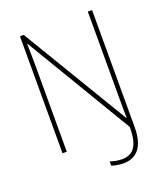

<svg xmlns="http://www.w3.org/2000/svg" viewBox="-159 -820 945 1101"><g transform="rotate(-20 314.0 -270.0)"><path d="M404 174C489 174 534 114 534 1V-714H508V-199C508 -159 508 -111 509 -65H507L117 -714H94V0H120V-521C120 -575 119 -612 118 -659H120L508 -10C508 104 474 149 403 149C378 149 350 143 332 136V162C346 168 377 174 404 174Z"/></g></svg>

Font: Noto Sans Malayalam SemiCondensed Thin
Style: Regular
Weight: 100
Width: 4
Designer: Jelle Bosma - Monotype Design Team
Foundry: Monotype Imaging Inc.
Version: Version 2.104